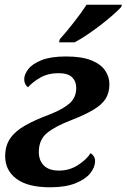

<svg xmlns="http://www.w3.org/2000/svg" viewBox="-20 -786 538 816"><path d="M193 10Q98 10 50 -26Q2 -62 2 -122Q2 -167 23.5 -198Q45 -229 87.5 -253Q130 -277 192 -300Q248 -322 276 -347Q304 -372 304 -412Q304 -440 286.5 -457.5Q269 -475 229 -475Q184 -475 151 -456Q118 -437 99 -415Q93 -419 88 -428Q83 -437 83 -450Q83 -470 100.5 -492.5Q118 -515 157 -530.5Q196 -546 260 -546Q328 -546 368.5 -529.5Q409 -513 427 -486Q445 -459 445 -428Q445 -392 429 -366.5Q413 -341 377 -319.5Q341 -298 282 -275Q214 -249 179.5 -220.5Q145 -192 145 -140Q145 -104 166.5 -82.5Q188 -61 231 -61Q275 -61 311.5 -84.5Q348 -108 365 -135Q372 -131 378 -122.5Q384 -114 384 -101Q384 -75 363.5 -49.5Q343 -24 300.5 -7Q258 10 193 10ZM231 -606 234 -619Q260 -648 293 -690Q326 -732 348 -766H498L495 -756Q483 -743 460.5 -723Q438 -703 409.5 -681Q381 -659 351.5 -639Q322 -619 297 -606Z"/></svg>

Font: Noto Serif SemiCondensed
Style: Bold Italic
Weight: 700
Width: 4
Italic angle: -12°
Designer: Monotype Design Team
Foundry: Monotype Imaging Inc.
Version: Version 2.014